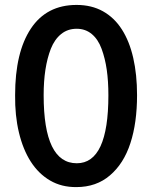

<svg xmlns="http://www.w3.org/2000/svg" viewBox="-20 -744 653 775"><path d="M288.1 11.2Q228.5 11.7 182.1 -15.4Q135.7 -42.5 104.2 -91.6Q72.8 -140.6 56.4 -209.2Q40 -277.8 41 -359.9Q41 -532.7 104.5 -628.4Q168 -724.1 289.1 -724.1Q349.6 -724.1 395.5 -698.5Q441.4 -672.9 471.9 -625.2Q502.4 -577.6 517.8 -510.3Q533.2 -442.9 533.2 -359.9Q533.2 -248 506.3 -166Q479.5 -83.5 423.8 -36.1Q368.7 11.2 288.1 11.2ZM290 -85Q417.5 -85 417.5 -359.4Q417.5 -416.5 410.9 -462.4Q404.3 -508.3 390.1 -546.9Q376 -585.4 350.3 -606.7Q324.7 -627.9 289.6 -627.9Q252.9 -627.9 226.6 -606.4Q200.2 -585 185.1 -546.9Q170.4 -508.8 163.3 -462.4Q156.2 -416 156.2 -359.9Q156.2 -85 290 -85Z"/></svg>

Font: Ride Light
Style: Bold
Weight: 600
Version: Version 3.000